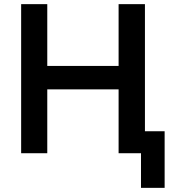

<svg xmlns="http://www.w3.org/2000/svg" viewBox="-20 -739 844 926"><path d="M660 167V0H556V-106H774V167ZM82 0V-719H208V-421H552V-719H679V0H552V-308H208V0Z"/></svg>

Font: Nunitoga
Style: Bold
Weight: 700
Designer: Vernon Adams
Foundry: Vernon Adams
Version: Version 1.0